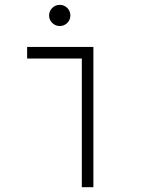

<svg xmlns="http://www.w3.org/2000/svg" viewBox="-20 -782 626 802"><path d="M321.8 0V-537.6H93.3V-585.9H370.1V0ZM229.5 -673.3Q211.4 -673.3 198.2 -686.3Q185.1 -699.2 185.1 -717.3Q185.1 -735.8 198.2 -748.8Q211.4 -761.7 229.5 -761.7Q248 -761.7 261 -748.8Q273.9 -735.8 273.9 -717.3Q273.9 -699.2 261 -686.3Q248 -673.3 229.5 -673.3Z"/></svg>

Font: Cascadia Mono NF ExtraLight
Style: Regular
Weight: 200
Monospace: yes
Designer: Aaron Bell
Foundry: Saja Typeworks
Version: Version 2404.023; ttfautohint (v1.8.4)